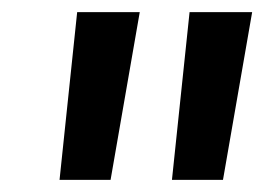

<svg xmlns="http://www.w3.org/2000/svg" viewBox="-20 -760 435 316"><path d="M210 -740 162 -464H78L107 -740ZM395 -740 347 -464H263L292 -740Z"/></svg>

Font: Pathway Extreme 28pt Medium
Style: Italic
Weight: 500
Italic angle: -8°
Designer: Eduardo Rodriguez Tunni
Foundry: Eduardo Rodriguez Tunni
Version: Version 1.001;gftools[0.9.26]